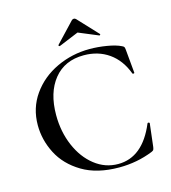

<svg xmlns="http://www.w3.org/2000/svg" viewBox="-120 -910 909 1019"><g transform="rotate(-15 334.5 -400.5)"><path d="M589 -606Q598 -602 600.5 -598Q603 -594 604 -583L616 -453Q616 -450 611 -449.5Q606 -449 605 -452Q576 -530 517.5 -571Q459 -612 380 -612Q275 -612 216 -539Q157 -466 157 -343Q157 -251 190 -174Q223 -97 280.5 -52Q338 -7 409 -7Q544 -7 614 -175Q616 -178 619 -178Q621 -178 623.5 -176.5Q626 -175 626 -174L611 -46Q609 -34 606.5 -30.5Q604 -27 595 -23Q508 12 410 12Q288 12 207 -36.5Q126 -85 87.5 -160Q49 -235 49 -316Q49 -410 100.5 -483Q152 -556 237 -596Q322 -636 419 -636Q464 -636 512.5 -628Q561 -620 589 -606ZM380 -813Q386 -813 391 -808L493 -699Q494 -699 494 -697Q494 -695 491.5 -693Q489 -691 488 -692L380 -737L271 -692Q269 -691 266 -694.5Q263 -698 265 -699L368 -808Q373 -813 380 -813Z"/></g></svg>

Font: Cormorant SC SemiBold
Style: Regular
Weight: 600
Designer: Christian Thalmann (Catharsis Fonts)
Foundry: Catharsis Fonts
Version: Version 4.000